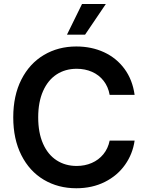

<svg xmlns="http://www.w3.org/2000/svg" viewBox="-20 -955 754 984"><path d="M373 -602.5Q314.5 -602.5 270 -573.5Q225.6 -544.4 200.7 -488.3Q175.8 -432.1 175.8 -353.5Q175.8 -274.4 200.7 -218.3Q225.6 -162.1 270.3 -133.3Q314.9 -104.5 373 -104.5Q415 -104.5 450.4 -119.9Q485.8 -135.3 509.8 -164.6Q533.7 -193.8 542 -234.4H669.9Q660.2 -166 620.8 -110.4Q581.5 -54.7 517.1 -22.5Q452.6 9.8 371.1 9.8Q277.8 9.8 204.3 -33.9Q130.9 -77.6 89.4 -159.9Q47.9 -242.2 47.9 -353.5Q47.9 -465.3 89.6 -547.4Q131.3 -629.4 204.8 -673.1Q278.3 -716.8 371.1 -716.8Q449.2 -716.8 513.2 -687.3Q577.1 -657.7 618.2 -601.8Q659.2 -545.9 669.9 -468.8H542Q534.7 -510.3 511.2 -540.5Q487.8 -570.8 451.9 -586.7Q416 -602.5 373 -602.5ZM400.4 -934.6H522.5L416 -777.3H323.2Z"/></svg>

Font: Pretendard Std SemiBold
Style: Regular
Weight: 600
Designer: Base glyphs from Inter by Rasmus Andersson; Hangeul glyphs from Noto Sans CJK(Source Han Sans) by Jang Soo-young and Kan
Foundry: Kil Hyung-jin
Version: Version 1.309